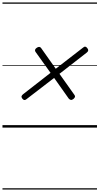

<svg xmlns="http://www.w3.org/2000/svg" viewBox="-20 -1030 803 1550"><path d="M573 -231Q561 -222 552 -223.5Q543 -225 535 -234L417 -401L192 -228Q183 -221 175.5 -222.5Q168 -224 160 -234Q152 -245 154 -253Q156 -261 166 -269L388 -442L267 -611Q261 -619 263 -627.5Q265 -636 275 -643Q287 -652 296.5 -651.5Q306 -651 312 -642L430 -475L651 -646Q661 -655 669.5 -653Q678 -651 685 -641Q693 -631 692 -622.5Q691 -614 681 -606L460 -434L580 -265Q587 -256 585.5 -248.5Q584 -241 573 -231ZM0 490H763V500H0ZM0 -20H763V0H0ZM0 -505H763V-500H0ZM0 -1010H763V-1000H0Z"/></svg>

Font: Playwrite AU QLD Guides
Style: Regular
Weight: 400
Designer: Veronika Burian, José Scaglione
Foundry: TypeTogether
Version: Version 1.003